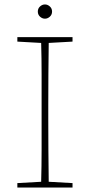

<svg xmlns="http://www.w3.org/2000/svg" viewBox="-20 -843 404 863"><path d="M58 -656V-676H306V-656L199 -650Q198 -580 197.5 -509Q197 -438 197 -367V-310Q197 -239 197.5 -168Q198 -97 199 -26L306 -20V0H58V-20L165 -26Q167 -97 167 -168Q167 -239 167 -310V-367Q167 -438 167 -509Q167 -580 165 -650ZM182 -759Q170 -759 160 -768Q150 -777 150 -791Q150 -805 160 -814Q170 -823 182 -823Q194 -823 204 -814Q214 -805 214 -791Q214 -777 204 -768Q194 -759 182 -759Z"/></svg>

Font: Source Serif 4 ExtraLight
Style: Regular
Weight: 200
Designer: Frank Grießhammer
Foundry: Adobe
Version: Version 4.005;hotconv 1.1.0;makeotfexe 2.6.0